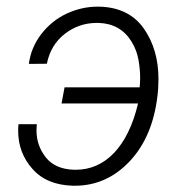

<svg xmlns="http://www.w3.org/2000/svg" viewBox="-20 -559 563 588"><path d="M282.2 -488.8C326.7 -487.3 360.4 -468.3 382.8 -431.6C394 -413.6 400.9 -394.5 404.3 -374.5C407.7 -354.5 409.2 -336.9 409.2 -321.3C409.2 -311.5 408.7 -301.8 407.7 -291.5H177.7L168.5 -242.2H402.8C371.1 -107.9 300.8 -39.1 212.4 -39.1C210.4 -39.1 208 -39.1 206.1 -39.1C168.5 -40.5 139.6 -52.7 120.6 -76.7C101.6 -100.6 91.8 -127.9 91.8 -159.2C91.8 -165.5 92.3 -171.9 92.8 -178.7H36.6C36.1 -171.9 35.6 -165 35.6 -158.7C35.6 -113.3 50.3 -74.2 79.6 -41.5C108.4 -8.8 149.9 8.3 203.1 9.8C205.1 9.8 207.5 9.8 209.5 9.8C273.9 9.8 330.1 -15.1 377 -64.9C424.3 -115.2 452.6 -182.1 462.4 -266.6L464.4 -287.6C464.8 -297.9 465.3 -307.6 465.3 -317.4C465.3 -377.4 450.2 -429.2 420.4 -471.7C390.1 -514.6 344.7 -537.1 284.7 -538.6C282.7 -538.6 280.3 -538.6 278.3 -538.6C245.6 -538.6 214.4 -531.2 183.6 -517.1C152.8 -502.4 127 -481.4 106.4 -454.6C85.4 -427.2 72.8 -397 68.4 -363.3L123.5 -363.8C131.3 -402.3 149.4 -432.6 178.2 -455.1C207 -477.5 239.7 -488.8 275.9 -488.8C277.8 -488.8 280.3 -488.8 282.2 -488.8Z"/></svg>

Font: Roboto Light
Style: Italic
Weight: 300
Italic angle: -12°
Designer: Google
Version: Version 2.137; 2017